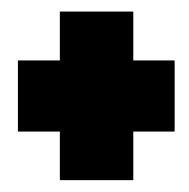

<svg xmlns="http://www.w3.org/2000/svg" viewBox="-20 -406 326 332"><path d="M83.5 -94.5H210.5V-178.5H282V-301.5H210.5V-386H83.5V-301.5H11V-178.5H83.5Z"/></svg>

Font: Anybody Condensed Black
Style: Regular
Weight: 900
Width: 3
Designer: Tyler Finck
Foundry: Etcetera Type Company
Version: Version 1.113;gftools[0.9.25]